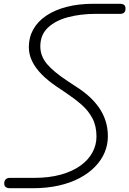

<svg xmlns="http://www.w3.org/2000/svg" viewBox="-20 -999 686 1019"><path d="M152 0H31.5Q30 0 22.8 -1Q15.5 -2 9 -7.5Q2.5 -13 2.5 -26Q2.5 -40.5 10.8 -47.8Q19 -55 31.5 -55H161.5Q241 -55 302.8 -72.2Q364.5 -89.5 406.5 -119.5Q448.5 -149.5 470.2 -189.2Q492 -229 492 -274Q492 -331 470.2 -371.8Q448.5 -412.5 411.5 -444.5Q374.5 -476.5 329 -507L282 -538.5Q234.5 -570.5 201 -604.5Q167.5 -638.5 150.2 -674.8Q133 -711 133 -748.5Q133 -800.5 156.5 -842.8Q180 -885 225 -915.5Q270 -946 333.8 -962.5Q397.5 -979 478 -979H617.5Q620.5 -979 627.2 -978Q634 -977 640 -971.8Q646 -966.5 646 -953Q646 -939 638.8 -932.2Q631.5 -925.5 619 -925.5H490Q408.5 -925.5 341.2 -907.8Q274 -890 234 -852Q194 -814 194 -753Q194 -701.5 229.2 -659.5Q264.5 -617.5 341.5 -567L387 -537Q422.5 -514.5 452.5 -487.5Q482.5 -460.5 505 -428.5Q527.5 -396.5 540 -358.2Q552.5 -320 552.5 -275Q552.5 -231 535.5 -190.2Q518.5 -149.5 485.2 -115Q452 -80.5 403.5 -54.5Q355 -28.5 292 -14.2Q229 0 152 0Z"/></svg>

Font: Edu QLD Hand
Style: Regular
Weight: 400
Designer: Tina and Corey Anderson, Eben Sorkin
Foundry: Sorkin Type Co.
Version: Version 2.000